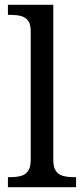

<svg xmlns="http://www.w3.org/2000/svg" viewBox="-20 -780 350 800"><path d="M13 0V-42H26Q49 -42 67.5 -47Q86 -52 97 -67.5Q108 -83 108 -114V-650Q108 -680 96.5 -694.5Q85 -709 66.5 -713.5Q48 -718 26 -718H13V-760H202V-114Q202 -83 213 -67.5Q224 -52 243 -47Q262 -42 284 -42H297V0Z"/></svg>

Font: Noto Serif Armenian
Style: Regular
Weight: 400
Designer: Monotype Design Team
Foundry: Monotype Imaging Inc.
Version: Version 2.007